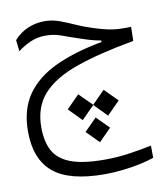

<svg xmlns="http://www.w3.org/2000/svg" viewBox="-81 -482 748 855"><g transform="rotate(-10 293.0 -54.0)"><path d="M324.7 304.7Q164.6 304.7 92.3 244.1Q20 183.6 20 58.1Q20 -41 66.2 -107.2Q112.3 -173.3 199.7 -214.1Q287.1 -254.9 411.6 -277.8V-284.7Q392.1 -288.1 373 -293Q354 -297.9 318.4 -310.1Q273.9 -324.7 241.5 -336.9Q209 -349.1 170.4 -349.1Q133.8 -349.1 102.1 -335.2Q70.3 -321.3 44.4 -300.8L38.6 -352.1Q65.9 -382.8 101.6 -397.9Q137.2 -413.1 177.7 -413.1Q212.4 -413.1 245.4 -400.9Q278.3 -388.7 314.7 -372.3Q351.1 -356 396 -342.3Q426.8 -333 449 -328.1Q471.2 -323.2 494.6 -321.8Q518.1 -320.3 553.2 -321.3L551.8 -257.8Q392.1 -229.5 287.8 -192.6Q183.6 -155.8 132.6 -98.1Q81.5 -40.5 81.5 50.8Q81.5 112.8 103.5 155.3Q125.5 197.8 180.7 219.2Q235.8 240.7 335.9 240.7Q393.1 240.7 449 232.4Q504.9 224.1 548.3 214.8L548.8 270Q522.5 279.3 485.1 287.4Q447.8 295.4 406 300Q364.3 304.7 324.7 304.7ZM383.8 -66.4 441.9 -8.3 383.8 50.3 326.7 -7.8 269 50.3 211.4 -8.3 269 -66.4 326.7 -8.8ZM327.6 48.8 383.3 104.5 327.6 160.6 272 104.5Z"/></g></svg>

Font: Cascadia Mono PL Light
Style: Regular
Weight: 300
Monospace: yes
Designer: Aaron Bell
Foundry: Saja Typeworks
Version: Version 2404.023; ttfautohint (v1.8.4)